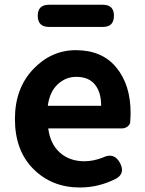

<svg xmlns="http://www.w3.org/2000/svg" viewBox="-20 -789 620 822"><path d="M502 -239.3H186.5Q195.3 -171.9 236.8 -135.3Q278.3 -98.6 341.8 -98.6Q378.9 -98.6 419.9 -114.3Q468.8 -138.7 494.1 -90.8Q516.6 -46.9 477.5 -24.4Q403.3 13.7 322.3 13.7Q202.1 13.7 123 -65.4Q43.9 -144.5 43.9 -279.3Q43.9 -410.2 121.6 -492.2Q199.2 -574.2 304.7 -574.2Q417 -574.2 478 -500Q539.1 -425.8 539.1 -305.7Q539.1 -287.1 537.1 -263.7Q535.2 -253.9 524.9 -246.6Q514.6 -239.3 502 -239.3ZM184.6 -335.9H413.1Q413.1 -394.5 386.2 -427.2Q359.4 -460 306.6 -460Q260.7 -460 226.6 -427.7Q192.4 -395.5 184.6 -335.9ZM420.9 -673.8H189.5Q141.6 -673.8 141.6 -721.7Q141.6 -768.6 189.5 -768.6H420.9Q467.8 -768.6 467.8 -721.7Q467.8 -673.8 420.9 -673.8Z"/></svg>

Font: GenSenMaruGothic TW TTF Bold
Style: Regular
Weight: 700
Version: Version 1.301